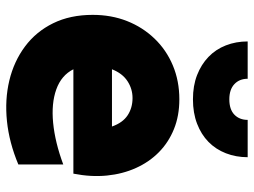

<svg xmlns="http://www.w3.org/2000/svg" viewBox="-118 -671 803 607"><g transform="rotate(90 283.5 -367.5)"><path d="M500 -24Q500 -24 500 -24Q500 -24 500 -24Q431 5 363 12Q295 19 234.5 4.5Q174 -10 127 -45Q80 -80 53.5 -134Q27 -188 27 -259Q27 -318 46.5 -367.5Q66 -417 102 -454.5Q138 -492 187 -512.5Q236 -533 294 -533Q346 -533 388 -516Q430 -499 461 -468.5Q492 -438 511 -396Q530 -354 535 -304Q540 -254 529 -198Q447 -198 364 -198Q281 -198 199 -198Q218 -160 262.5 -144Q307 -128 368.5 -134Q430 -140 500 -166Q500 -131 500 -95Q500 -59 500 -24ZM290 -385Q290 -385 290 -385Q290 -385 290 -385Q261 -385 236.5 -369Q212 -353 199 -320Q244 -320 289.5 -320Q335 -320 380 -320Q368 -354 344.5 -369.5Q321 -385 290 -385ZM294 -576Q294 -576 294 -576Q294 -576 294 -576Q251 -576 217.5 -589Q184 -602 160 -625Q136 -648 123.5 -680Q111 -712 111 -749Q140 -749 170 -749Q200 -749 229 -749Q229 -723 246 -707Q263 -691 294 -691Q326 -691 342.5 -707Q359 -723 359 -749Q388 -749 418 -749Q448 -749 477 -749Q477 -712 464.5 -680Q452 -648 428.5 -625Q405 -602 371 -589Q337 -576 294 -576Z"/></g></svg>

Font: Tilt Warp
Style: Regular
Weight: 400
Designer: Andy Clymer
Foundry: Andy Clymer
Version: Version 1.000